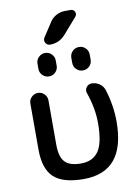

<svg xmlns="http://www.w3.org/2000/svg" viewBox="-103 -1048 791 1103"><g transform="rotate(-10 292.5 -496.0)"><path d="M266.6 -933.6Q281.2 -956.1 304.7 -968.8Q328.1 -981.4 355.5 -981.4H388.7Q405.3 -981.4 412.1 -966.3Q418.9 -951.2 408.2 -938.5L328.1 -846.7Q292 -805.7 238.3 -805.7Q220.7 -805.7 211.9 -821.3Q208 -828.1 208 -835Q208 -843.8 212.9 -851.6ZM147.5 -679.7V-710.9Q147.5 -732.4 163.1 -748Q178.7 -763.7 200.7 -763.7Q222.7 -763.7 238.3 -748Q253.9 -732.4 253.9 -710.9V-679.7Q253.9 -658.2 238.3 -642.6Q222.7 -627 200.7 -627Q178.7 -627 163.1 -642.6Q147.5 -658.2 147.5 -679.7ZM344.7 -680.7V-710Q344.7 -732.4 360.4 -748Q376 -763.7 398.4 -763.7Q420.9 -763.7 436.5 -748Q452.1 -732.4 452.1 -710V-680.7Q452.1 -658.2 436.5 -642.6Q420.9 -627 398.4 -627Q376 -627 360.4 -642.6Q344.7 -658.2 344.7 -680.7ZM537.1 -303.7Q537.1 -11.7 294.9 -11.7Q173.8 -11.7 120.6 -61.5Q67.4 -111.3 67.4 -223.6V-492.2Q67.4 -513.7 83 -529.3Q98.6 -544.9 120.1 -544.9Q141.6 -544.9 157.2 -529.3Q172.9 -513.7 172.9 -492.2V-233.4Q172.9 -162.1 201.2 -132.3Q229.5 -102.5 294.9 -102.5Q363.3 -102.5 397 -150.4Q430.7 -198.2 430.7 -314.5Q430.7 -400.4 398.4 -493.2Q395.5 -500 395.5 -506.8Q395.5 -518.6 402.3 -528.3Q414.1 -544.9 433.6 -544.9Q459 -544.9 479.5 -530.8Q500 -516.6 507.8 -492.2Q537.1 -397.5 537.1 -303.7Z"/></g></svg>

Font: Gen Jyuu Gothic P Medium
Style: Regular
Weight: 500
Designer: [Source Han Sans]
Ryoko NISHIZUKA  (kana & ideographs); Paul D. Hunt (Latin, Greek & Cyrillic); Wenlong ZHANG  (bopomofo
Version: Version 1.002.20150607